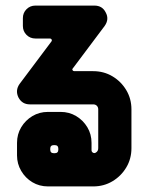

<svg xmlns="http://www.w3.org/2000/svg" viewBox="-20 -668 532 688"><path d="M451 -137Q451 -99 432.5 -68Q414 -37 383 -18.5Q352 0 314 0H152Q121 0 96 -15Q71 -30 56 -55.5Q41 -81 41 -111V-156Q41 -187 56 -212Q71 -237 96 -252Q121 -267 152 -267H197Q228 -267 253 -252Q278 -237 293 -212Q308 -187 308 -156V-130Q308 -124 313 -121Q318 -118 323 -121Q332 -126 332 -137V-276Q332 -284 327 -289Q322 -294 314 -294H87Q59 -294 46 -319Q34 -344 50 -367L164 -519Q167 -523 165 -526.5Q163 -530 159 -530H107Q88 -530 75 -543Q62 -556 62 -575V-603Q62 -622 75 -635Q88 -648 107 -648H318Q347 -648 359 -623Q372 -599 355 -575L241 -423Q238 -420 240 -416.5Q242 -413 246 -413H314Q352 -413 383 -394.5Q414 -376 432.5 -345Q451 -314 451 -276ZM189 -132V-135Q189 -148 176 -148H173Q160 -148 160 -135V-132Q160 -119 173 -119H176Q189 -119 189 -132Z"/></svg>

Font: Monomaniac One
Style: Regular
Weight: 400
Version: Version 1.000; ttfautohint (v1.8.3)